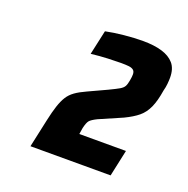

<svg xmlns="http://www.w3.org/2000/svg" viewBox="-80 -882 527 538"><g transform="rotate(20 183.0 -612.5)"><path d="M64 -420 82 -503Q88 -531 94 -549Q100 -567 107.5 -579Q115 -591 127.5 -600Q140 -609 160 -618L214 -643Q235 -653 244.5 -658.5Q254 -664 257.5 -670.5Q261 -677 263 -689Q264 -694 264.5 -699Q265 -704 265 -707Q265 -716 260 -720Q255 -724 246 -725Q237 -726 223 -726Q207 -726 183.5 -725Q160 -724 134 -721L150 -794Q174 -799 204 -802Q234 -805 260 -805Q293 -805 316.5 -798Q340 -791 353 -776Q366 -761 366 -734Q366 -726 365 -715.5Q364 -705 361 -694Q356 -662 347 -642Q338 -622 323 -609.5Q308 -597 283 -585L214 -555Q198 -547 193 -541Q188 -535 184 -518L181 -499H320L303 -420Z"/></g></svg>

Font: Saira SemiCondensed ExtraBold
Style: Italic
Weight: 800
Width: 4
Italic angle: -12°
Designer: Hector Gatti with collaboration of the Omnibus-Type team
Foundry: Omnibus-Type
Version: Version 1.101